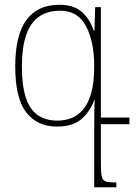

<svg xmlns="http://www.w3.org/2000/svg" viewBox="-20 -522 570 807"><path d="M380 -492H404V167Q404 204 408 220.5Q412 237 425.5 241Q439 245 469 245V265H376V31Q376 -19 376.5 -53.5Q377 -88 378 -101H376Q358 -52 321.5 -21Q285 10 219 10Q136 10 90 -50Q44 -110 44 -243Q44 -374 91 -438Q138 -502 230 -502Q288 -502 322.5 -473Q357 -444 374 -393H377ZM222 -15Q251 -15 278.5 -25Q306 -35 328 -60Q350 -85 363 -129.5Q376 -174 376 -243Q376 -347 341.5 -412Q307 -477 233 -477Q178 -477 142 -450.5Q106 -424 89 -372Q72 -320 72 -242Q72 -164 88 -113.5Q104 -63 137.5 -39Q171 -15 222 -15ZM394 0V-28H524V0Z"/></svg>

Font: Noto Serif Armenian Thin
Style: Regular
Weight: 250
Version: Version 2.007